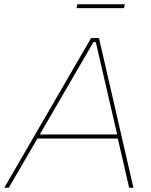

<svg xmlns="http://www.w3.org/2000/svg" viewBox="-49 -878 707 898"><path d="M-29 0H-8L126 -230H502L555 0H575L414 -700H377ZM309 -840H531L535 -858H313ZM137 -249 388 -681H399L499 -249Z"/></svg>

Font: Fixel Display Thin
Style: Italic
Weight: 100
Italic angle: -10°
Designer: AlfaBravo + MacPaw
Foundry: Kyrylo Tkachov, Marchela Mozhyna, Serhii Makarenko, Maria Weinstein, Zakhar Kryvoshyya
Version: Version 1.210;Glyphs 3.2 (3217)